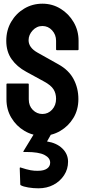

<svg xmlns="http://www.w3.org/2000/svg" viewBox="-20 -726 476 1041"><path d="M210 -706Q264 -706 308.5 -678.5Q353 -651 379.5 -605.5Q406 -560 406 -505V-458Q406 -454 402 -454H288Q284 -454 284 -458V-505Q284 -538 262.5 -561.5Q241 -585 210 -585Q179 -585 157 -561Q135 -537 135 -508Q135 -468 183 -441L297 -377Q353 -346 379 -297Q405 -248 405 -189Q405 -131 378 -86.5Q351 -42 306.5 -16Q262 10 210 10Q157 10 112.5 -16.5Q68 -43 41.5 -87.5Q15 -132 15 -187V-269Q15 -273 19 -273H132Q136 -273 136 -269V-187Q136 -152 158 -130Q180 -108 210 -108Q241 -108 262.5 -131.5Q284 -155 284 -190Q284 -220 270 -242Q256 -264 219 -284L122 -337Q72 -364 43 -405Q14 -446 14 -505Q14 -562 40.5 -607.5Q67 -653 111.5 -679.5Q156 -706 210 -706ZM110 98Q104 98 107 94L174 -16Q176 -20 180 -20H265Q269 -20 267 -16L235 41Q287 49 318 79Q349 109 349 151Q349 191 327.5 224Q306 257 270 276Q234 295 188 295Q161 295 133.5 290.5Q106 286 92 278Q90 276 90 275L87 186Q87 181 91 182Q124 193 146 197Q169 201 186 200Q218 200 235 188Q252 176 252 156Q252 130 221 114Q190 98 122 98Z"/></svg>

Font: AL Dynamic
Style: Regular
Weight: 400
Version: Version 1.000; ttfautohint (v1.8.2) -l 8 -r 50 -G 200 -x 14 